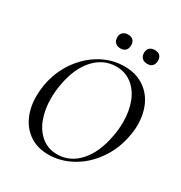

<svg xmlns="http://www.w3.org/2000/svg" viewBox="-187 -938 1026 1086"><g transform="rotate(30 326.0 -395.0)"><path d="M60 -241Q60 -276 66 -313Q82 -406 132.5 -479.5Q183 -553 255.5 -594.5Q328 -636 410 -636Q481 -636 532.5 -603.5Q584 -571 611 -514.5Q638 -458 638 -386Q638 -348 631 -313Q614 -218 561.5 -143.5Q509 -69 435.5 -28.5Q362 12 283 12Q214 12 163.5 -20.5Q113 -53 86.5 -110.5Q60 -168 60 -241ZM549 -260Q559 -309 559 -358Q559 -431 536.5 -488.5Q514 -546 471 -579Q428 -612 370 -612Q286 -612 226.5 -546Q167 -480 147 -366Q138 -318 138 -272Q138 -199 160 -140.5Q182 -82 224.5 -48Q267 -14 326 -14Q408 -14 467.5 -79Q527 -144 549 -260ZM290 -758Q290 -779 302.5 -790.5Q315 -802 336 -802Q358 -802 369.5 -790.5Q381 -779 381 -758Q381 -736 369.5 -724Q358 -712 336 -712Q315 -712 302.5 -724Q290 -736 290 -758ZM465 -758Q465 -779 477.5 -790.5Q490 -802 512 -802Q533 -802 544.5 -790.5Q556 -779 556 -758Q556 -736 544.5 -724Q533 -712 512 -712Q490 -712 477.5 -724Q465 -736 465 -758Z"/></g></svg>

Font: Cormorant Infant Medium
Style: Italic
Weight: 500
Italic angle: -10°
Designer: Christian Thalmann (Catharsis Fonts)
Foundry: Catharsis Fonts
Version: Version 4.000